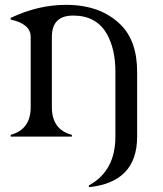

<svg xmlns="http://www.w3.org/2000/svg" viewBox="-20 -567 677 797"><path d="M24.4 0V-7.3Q107.4 -29.8 107.4 -122.1V-413.6Q107.4 -467.8 24.4 -485.8V-492.7Q137.7 -546.9 254.4 -546.9Q396 -546.9 479.5 -465.8Q549.3 -397.9 549.3 -268.6V0Q549.3 189.5 349.1 210V202.6Q459 142.6 459 0V-268.6Q459 -364.7 422.9 -427.2Q379.4 -502.4 283.7 -502.4Q195.3 -502.4 195.3 -414.1V-122.1Q195.3 -28.8 278.3 -7.3V0Z"/></svg>

Font: Modern Antiqua
Style: Book
Weight: 400
Designer: Wojciech Kalinowski "wmk69" (wmk69@o2.pl)
Foundry: Wojciech Kalinowski "wmk69" (wmk69@o2.pl)
Version: Version 3.1.0; 2021-05-28